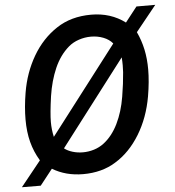

<svg xmlns="http://www.w3.org/2000/svg" viewBox="-55 -792 808 888"><g transform="rotate(-5 349.5 -347.5)"><path d="M156.2 -27.3 98.1 46.4 10.7 45.9 104.5 -70.8Q79.1 -112.8 66.9 -159.7Q54.7 -206.5 54.7 -264.2Q54.7 -321.8 65.9 -388.7Q81.1 -480 125.2 -555.7Q169.4 -631.3 237.8 -676.3Q305.2 -721.2 398.9 -721.2Q489.7 -721.2 556.6 -670.9L611.3 -740.7H698.7L603 -622.1Q621.6 -582.5 630.9 -539.3Q640.1 -496.1 640.1 -445.8Q640.1 -390.6 628.4 -321.8Q611.3 -224.1 564.5 -147.5Q517.6 -70.8 450.2 -29.8Q386.2 10.3 298.8 10.3Q218.3 10.3 156.2 -27.3ZM178.2 -173.3 489.7 -579.6Q473.6 -599.1 446.8 -609.6Q419.9 -620.1 389.2 -620.1Q360.4 -620.1 332.8 -610.8Q305.2 -601.6 284.7 -584Q242.7 -547.9 217.5 -490.5Q192.4 -433.1 181.6 -361.8Q170.4 -282.2 170.4 -243.2Q170.4 -206.5 178.2 -173.3ZM524.4 -475.1Q524.4 -494.1 522.9 -512.2L220.2 -116.2Q235.8 -104 258.5 -97.2Q281.2 -90.3 306.2 -90.3Q332.5 -90.3 357.9 -98.1Q383.3 -106 403.8 -121.6Q444.8 -152.8 471.4 -207.3Q498 -261.7 509.3 -330.6Q519.5 -391.6 523.4 -443.4Q524.4 -464.8 524.4 -475.1Z"/></g></svg>

Font: Mardoto Medium
Style: Italic
Weight: 500
Italic angle: -12°
Designer: Christian Robertson, Vahan Hovhannisyan
Foundry: Google
Version: Version 1.000